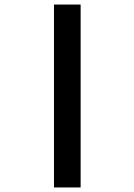

<svg xmlns="http://www.w3.org/2000/svg" viewBox="-20 -672 590 843"><path d="M217 151V-652H334V151Z"/></svg>

Font: Inconsolata SemiExpanded ExtraBold
Style: Regular
Weight: 800
Width: 6
Monospace: yes
Designer: Raph Levien, Cyreal, Brenton Simpson
Foundry: Raph Levien, Cyreal, Google
Version: Version 3.001; ttfautohint (v1.8.2.53-6de2)